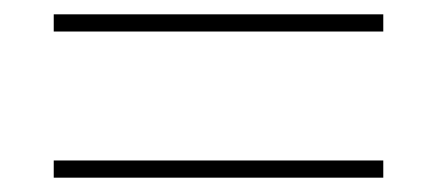

<svg xmlns="http://www.w3.org/2000/svg" viewBox="-20 -487 610 268"><path d="M55 -443V-467H515V-443ZM55 -239V-263H515V-239Z"/></svg>

Font: Noto Sans Myanmar Thin
Style: Regular
Weight: 100
Designer: Monotype Design Team
Foundry: Monotype Imaging Inc.
Version: Version 2.107; ttfautohint (v1.8.4.7-5d5b)